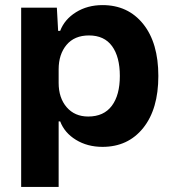

<svg xmlns="http://www.w3.org/2000/svg" viewBox="-20 -566 676 753"><path d="M63 167V-536H203L208 -445H216Q233 -490 278 -518Q323 -546 382 -546Q482 -546 541.5 -472Q601 -398 601 -268Q601 -138 541.5 -64Q482 10 382 10Q323 10 278 -17.5Q233 -45 216 -90H210V167ZM326 -109Q387 -109 418.5 -151Q450 -193 450 -268Q450 -343 419.5 -385Q389 -427 329 -427Q272 -427 241 -390Q210 -353 210 -294V-241Q210 -182 241.5 -145.5Q273 -109 326 -109Z"/></svg>

Font: Mona Sans
Style: Bold
Weight: 700
Designer: Deni Anggara
Foundry: GitHub
Version: Version 2.000;Glyphs 3.2.3 (3260)